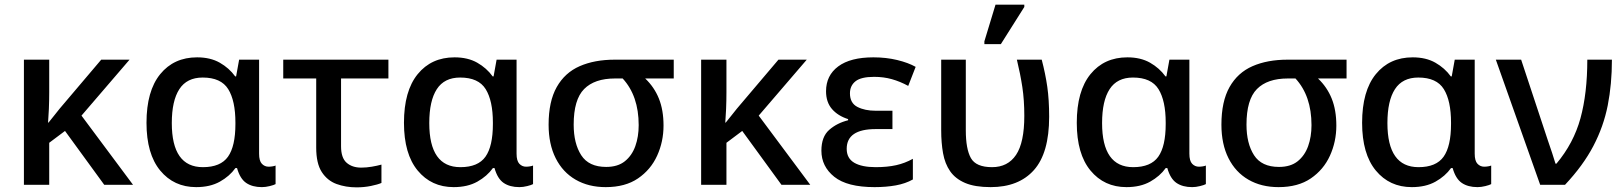

<svg xmlns="http://www.w3.org/2000/svg" viewBox="-20 -796 6993 827"><path d="M538 -539 331 -298 553 0H429L260 -232L192 -181V0H83V-539H192V-399Q192 -362 190.5 -326.5Q189 -291 187 -268H189Q201 -283 213.5 -298.5Q226 -314 237 -328L416 -539Z M825 10Q729 10 670 -61.5Q611 -133 611 -267Q611 -404 670 -476.5Q729 -549 829 -549Q886 -549 926.5 -526Q967 -503 993 -467H997L1010 -539H1096V-134Q1096 -103 1108 -90.5Q1120 -78 1137 -78Q1145 -78 1154 -79.5Q1163 -81 1167 -83V-3Q1160 1 1142 5.5Q1124 10 1108 10Q1067 10 1040.5 -8Q1014 -26 1001 -72H994Q969 -37 927 -13.5Q885 10 825 10ZM854 -76Q930 -76 962 -121Q994 -166 994 -262V-268Q994 -362 963 -412Q932 -462 853 -462Q785 -462 752.5 -412Q720 -362 720 -266Q720 -76 854 -76Z M1516 11Q1469 11 1429.5 -3.5Q1390 -18 1366 -55Q1342 -92 1342 -160V-458H1200V-539H1653V-458H1449V-166Q1449 -116 1473 -95Q1497 -74 1536 -74Q1558 -74 1581.5 -78Q1605 -82 1623 -87V-8Q1607 -1 1577.5 5Q1548 11 1516 11Z M1934 10Q1838 10 1779 -61.5Q1720 -133 1720 -267Q1720 -404 1779 -476.5Q1838 -549 1938 -549Q1995 -549 2035.5 -526Q2076 -503 2102 -467H2106L2119 -539H2205V-134Q2205 -103 2217 -90.5Q2229 -78 2246 -78Q2254 -78 2263 -79.5Q2272 -81 2276 -83V-3Q2269 1 2251 5.5Q2233 10 2217 10Q2176 10 2149.5 -8Q2123 -26 2110 -72H2103Q2078 -37 2036 -13.5Q1994 10 1934 10ZM1963 -76Q2039 -76 2071 -121Q2103 -166 2103 -262V-268Q2103 -362 2072 -412Q2041 -462 1962 -462Q1894 -462 1861.5 -412Q1829 -362 1829 -266Q1829 -76 1963 -76Z M2589 10Q2515 10 2459.5 -22Q2404 -54 2373.5 -114.5Q2343 -175 2343 -259Q2343 -359 2378 -421Q2413 -483 2477 -511Q2541 -539 2628 -539H2882V-458H2759Q2798 -421 2818 -371.5Q2838 -322 2838 -255Q2838 -186 2810.5 -125.5Q2783 -65 2728 -27.5Q2673 10 2589 10ZM2591 -77Q2641 -77 2671.5 -101.5Q2702 -126 2716.5 -166.5Q2731 -207 2731 -257Q2731 -383 2662 -458H2629Q2541 -458 2496 -412.5Q2451 -367 2451 -259Q2451 -178 2483.5 -127.5Q2516 -77 2591 -77Z M3455 -539 3248 -298 3470 0H3346L3177 -232L3109 -181V0H3000V-539H3109V-399Q3109 -362 3107.5 -326.5Q3106 -291 3104 -268H3106Q3118 -283 3130.5 -298.5Q3143 -314 3154 -328L3333 -539Z M3747 10Q3629 10 3573.5 -34.5Q3518 -79 3518 -147Q3518 -207 3551.5 -236.5Q3585 -266 3633 -278V-283Q3589 -297 3563.5 -326.5Q3538 -356 3538 -403Q3538 -471 3590.5 -510Q3643 -549 3742 -549Q3797 -549 3844.5 -537.5Q3892 -526 3924 -508L3892 -426Q3857 -445 3821.5 -455Q3786 -465 3745 -465Q3689 -465 3665 -446Q3641 -427 3641 -394Q3641 -352 3673 -335.5Q3705 -319 3752 -319H3824V-240H3752Q3627 -240 3627 -155Q3627 -114 3659.5 -95Q3692 -76 3752 -76Q3802 -76 3840 -84.5Q3878 -93 3912 -112V-23Q3880 -5 3838.5 2.5Q3797 10 3747 10Z M4247 10Q4179 10 4137 -8Q4095 -26 4072.5 -58.5Q4050 -91 4042 -136Q4034 -181 4034 -235V-539H4140V-235Q4140 -154 4162 -115Q4184 -76 4253 -76Q4321 -76 4356.5 -129Q4392 -182 4392 -297Q4392 -365 4383.5 -421Q4375 -477 4360 -539H4467Q4483 -478 4491 -422Q4499 -366 4499 -293Q4499 -137 4433.5 -63.5Q4368 10 4247 10ZM4220 -606V-618L4268 -776H4392V-766L4291 -606Z M4832 10Q4736 10 4677 -61.5Q4618 -133 4618 -267Q4618 -404 4677 -476.5Q4736 -549 4836 -549Q4893 -549 4933.5 -526Q4974 -503 5000 -467H5004L5017 -539H5103V-134Q5103 -103 5115 -90.5Q5127 -78 5144 -78Q5152 -78 5161 -79.5Q5170 -81 5174 -83V-3Q5167 1 5149 5.5Q5131 10 5115 10Q5074 10 5047.5 -8Q5021 -26 5008 -72H5001Q4976 -37 4934 -13.5Q4892 10 4832 10ZM4861 -76Q4937 -76 4969 -121Q5001 -166 5001 -262V-268Q5001 -362 4970 -412Q4939 -462 4860 -462Q4792 -462 4759.5 -412Q4727 -362 4727 -266Q4727 -76 4861 -76Z M5487 10Q5413 10 5357.5 -22Q5302 -54 5271.5 -114.5Q5241 -175 5241 -259Q5241 -359 5276 -421Q5311 -483 5375 -511Q5439 -539 5526 -539H5780V-458H5657Q5696 -421 5716 -371.5Q5736 -322 5736 -255Q5736 -186 5708.5 -125.5Q5681 -65 5626 -27.5Q5571 10 5487 10ZM5489 -77Q5539 -77 5569.5 -101.5Q5600 -126 5614.5 -166.5Q5629 -207 5629 -257Q5629 -383 5560 -458H5527Q5439 -458 5394 -412.5Q5349 -367 5349 -259Q5349 -178 5381.5 -127.5Q5414 -77 5489 -77Z M6061 10Q5965 10 5906 -61.5Q5847 -133 5847 -267Q5847 -404 5906 -476.5Q5965 -549 6065 -549Q6122 -549 6162.5 -526Q6203 -503 6229 -467H6233L6246 -539H6332V-134Q6332 -103 6344 -90.5Q6356 -78 6373 -78Q6381 -78 6390 -79.5Q6399 -81 6403 -83V-3Q6396 1 6378 5.5Q6360 10 6344 10Q6303 10 6276.5 -8Q6250 -26 6237 -72H6230Q6205 -37 6163 -13.5Q6121 10 6061 10ZM6090 -76Q6166 -76 6198 -121Q6230 -166 6230 -262V-268Q6230 -362 6199 -412Q6168 -462 6089 -462Q6021 -462 5988.5 -412Q5956 -362 5956 -266Q5956 -76 6090 -76Z M6614 0 6423 -539H6532L6629 -246Q6636 -224 6646 -194.5Q6656 -165 6665.5 -137Q6675 -109 6680 -91H6684Q6758 -179 6787.5 -286.5Q6817 -394 6817 -539H6923Q6923 -433 6905 -342Q6887 -251 6843 -167Q6799 -83 6721 0Z"/></svg>

Font: Noto Sans Medium
Style: Regular
Weight: 500
Designer: Monotype Design Team
Foundry: Monotype Imaging Inc.
Version: Version 2.007